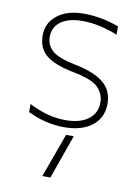

<svg xmlns="http://www.w3.org/2000/svg" viewBox="-88 -594 659 911"><g transform="rotate(10 241.0 -138.5)"><path d="M257.8 45.9H294.9L219.7 257.8H180.7ZM241.2 -535.2Q326.2 -535.2 411.1 -503.9V-463.9Q320.3 -500 241.2 -500Q174.8 -500 137.7 -473.1Q100.6 -446.3 100.6 -399.4Q100.6 -359.4 130.4 -332.5Q160.2 -305.7 245.1 -289.1Q337.9 -270.5 381.8 -233.4Q425.8 -196.3 425.8 -133.8Q425.8 -65.4 376 -26.9Q326.2 11.7 241.2 11.7Q152.3 11.7 66.4 -30.3V-69.3Q156.2 -22.5 241.2 -22.5Q312.5 -22.5 352.1 -52.2Q391.6 -82 391.6 -133.8Q391.6 -174.8 361.3 -205.6Q331.1 -236.3 237.3 -253.9Q147.5 -271.5 106.9 -305.2Q66.4 -338.9 66.4 -399.4Q66.4 -460.9 114.3 -498Q162.1 -535.2 241.2 -535.2Z"/></g></svg>

Font: Gen Shin Gothic ExtraLight
Style: Regular
Weight: 100
Designer: [Source Han Sans]
Ryoko NISHIZUKA  (kana & ideographs); Paul D. Hunt (Latin, Greek & Cyrillic); Wenlong ZHANG  (bopomofo
Version: Version 1.002.20150607